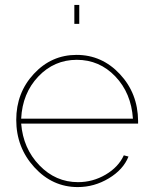

<svg xmlns="http://www.w3.org/2000/svg" viewBox="-20 -750 616 780"><path d="M282 -653V-730H302V-653ZM296 10Q193 10 119.5 -70.5Q46 -151 46 -263Q46 -373 117.5 -450Q189 -527 291 -527Q394 -527 467 -449Q540 -371 541 -259V-248H66Q74 -147 140 -78.5Q206 -10 297 -10Q357 -10 409 -40.5Q461 -71 483 -119L502 -114Q481 -61 422 -25.5Q363 10 296 10ZM66 -268H520Q513 -372 448.5 -439.5Q384 -507 292 -507Q200 -507 135.5 -439Q71 -371 66 -268Z"/></svg>

Font: Raleway-v4020 Thin
Style: Regular
Weight: 250
Designer: Matt McInerney, Pablo Impallari, Rodrigo Fuenzalida
Foundry: Matt McInerney, Pablo Impallari, Rodrigo Fuenzalida
Version: Version 4.020;PS 004.020;hotconv 1.0.88;makeotf.lib2.5.64775